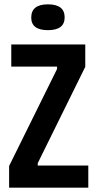

<svg xmlns="http://www.w3.org/2000/svg" viewBox="-20 -865 449 885"><path d="M22 0V-100L243 -547V-558H32V-660H373V-557L154 -113V-102H387V0ZM201 -726Q124 -726 124 -784Q124 -845 201 -845Q278 -845 278 -785Q278 -726 201 -726Z"/></svg>

Font: Bricolage Grotesque 12pt Condensed SemiBold
Style: Regular
Weight: 600
Width: 3
Designer: Mathieu Triay
Foundry: Atelier Triay
Version: Version 1.001; ttfautohint (v1.8.4.7-5d5b);gftools[0.9.33.de